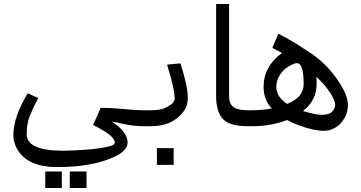

<svg xmlns="http://www.w3.org/2000/svg" viewBox="-20 -633 1813 963"><path d="M290 310V227H207V310ZM414 310V227H330V310ZM114 41C114 5 119 -26 129 -51C139 -76 153 -106 172 -141L119 -165C72 -87 47 -18 47 46C47 70 54 92 65 113C98 173 165 205 267 205C390 205 488 186 561 150C601 130 620 106 620 82C620 47 595 12 541 -23C554 -21 575 -17 606 -10C637 -3 669 0 703 0V-80C667 -80 628 -83 588 -87C548 -91 514 -92 485 -92L447 -6C520 30 556 59 556 82C556 91 544 98 516 104C488 110 452 115 408 118C364 121 327 123 299 123C176 123 114 96 114 41Z M851 194V110H767V194ZM885 -315 818 -309C843 -228 856 -171 856 -139C856 -131 853 -124 847 -117C841 -110 829 -103 813 -94C797 -85 771 -80 735 -80H671V-6C681 -3 691 0 701 0H735C790 0 834 -13 869 -41C904 -69 922 -101 922 -141C922 -181 910 -238 885 -315Z M1249 0V-80H1224C1188 -80 1164 -86 1150 -97C1136 -108 1129 -126 1129 -150V-613H1064V-150C1064 -96 1077 -57 1100 -34C1123 -11 1164 0 1224 0Z M1503 -211C1503 -167 1476 -134 1420 -112C1385 -135 1366 -163 1366 -197C1366 -231 1381 -260 1407 -285C1418 -295 1430 -302 1442 -308C1454 -314 1463 -316 1470 -316C1492 -316 1503 -280 1503 -211ZM1568 -211V-226C1568 -233 1568 -239 1567 -248C1599 -218 1622 -190 1637 -166C1652 -142 1661 -122 1661 -108C1661 -94 1655 -82 1645 -72C1635 -62 1618 -57 1595 -57C1572 -57 1540 -64 1500 -76C1545 -112 1568 -157 1568 -211ZM1420 -31C1438 -21 1456 -13 1475 -6C1528 14 1570 23 1603 23C1636 23 1665 11 1689 -15C1713 -41 1725 -73 1725 -107C1725 -141 1708 -182 1672 -234C1629 -297 1572 -349 1504 -389C1467 -414 1424 -439 1376 -464L1346 -393C1368 -381 1384 -373 1394 -367C1332 -322 1302 -265 1302 -197C1302 -155 1315 -119 1343 -89C1312 -83 1280 -80 1247 -80H1217V-6C1227 -3 1237 0 1247 0C1307 0 1365 -10 1420 -31Z"/></svg>

Font: Iranian Sans 
Style: Regular
Weight: 400
Designer: Hooman Mehr, Hadi Navid in Neviseh Pardaz Co. Ltd. (http://nevisa.com)
Foundry: http://font-store.ir
Version: 5.0.0 build 1/7/1393